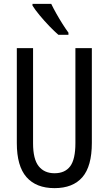

<svg xmlns="http://www.w3.org/2000/svg" viewBox="-20 -963 562 993"><path d="M455 -224Q455 -103 406 -46.5Q357 10 262 10Q167 10 117 -47Q67 -104 67 -223V-714H151V-222Q151 -140 180 -103.5Q209 -67 262 -67Q316 -67 343 -103Q370 -139 370 -223V-714H455ZM245 -943Q256 -920 271.5 -892.5Q287 -865 303.5 -839Q320 -813 334 -794V-783H282Q262 -800 235.5 -827.5Q209 -855 185 -884Q161 -913 148 -934V-943Z"/></svg>

Font: Noto Sans Tamil ExtraCondensed
Style: Regular
Weight: 400
Width: 2
Designer: Jelle Bosma - Monotype Design Team
Foundry: Monotype Imaging Inc.
Version: Version 2.004; ttfautohint (v1.8.4.7-5d5b)